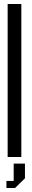

<svg xmlns="http://www.w3.org/2000/svg" viewBox="-20 -780 160 954"><path d="M18 0V-760H86V0ZM55 154H12V119H48V33H104V106Z"/></svg>

Font: Commune Nuit Debout
Style: Regular
Weight: 400
Designer: Sébastien Marchal
Foundry: Sébastien Marchal
Version: Version 1.003;PS 1.3;hotconv 1.0.88;makeotf.lib2.5.647800